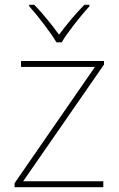

<svg xmlns="http://www.w3.org/2000/svg" viewBox="-20 -783 496 803"><path d="M216 -606H238C262 -647 317 -716 354 -757V-763H333C296 -726 255 -676 227 -638C199 -676 160 -726 123 -763H102V-757C139 -716 192 -647 216 -606ZM412 0V-25H77L415 -513V-528H68V-503H377L41 -17V0Z"/></svg>

Font: Noto Sans Sinhala Thin
Style: Regular
Weight: 100
Designer: Jelle Bosma - Monotype Design Team
Foundry: Monotype Imaging Inc.
Version: Version 2.006